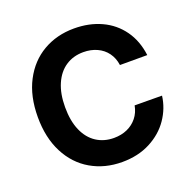

<svg xmlns="http://www.w3.org/2000/svg" viewBox="-128 -845 980 982"><g transform="rotate(-20 362.0 -353.5)"><path d="M378.2 -586.7Q323.2 -586.7 281.9 -559.2Q240.6 -531.7 217.8 -479.3Q194.9 -426.9 194.9 -353.5Q194.9 -278.5 217.8 -226.3Q240.6 -174.2 281.9 -147.3Q323.2 -120.4 377.1 -120.4Q417.3 -120.4 449.8 -134.9Q482.2 -149.4 503.8 -176.5Q525.4 -203.5 532.4 -241L681.1 -239.9Q672.8 -173.5 633.6 -116.3Q594.4 -59.2 527.9 -24.7Q461.5 9.8 374.9 9.8Q280.2 9.8 205.5 -33.6Q130.9 -76.9 88.6 -159.1Q46.4 -241.4 46.4 -353.5Q46.4 -466.6 89.2 -548.7Q132 -630.7 206.4 -673.7Q280.8 -716.8 374.9 -716.8Q456.7 -716.8 522.5 -686.5Q588.3 -656.2 629.7 -598.4Q671.1 -540.6 681.1 -460.6H532.4Q527 -499.6 506.2 -528.1Q485.4 -556.5 452.2 -571.6Q419 -586.7 378.2 -586.7Z"/></g></svg>

Font: Pretendard GOV Variable
Style: Regular
Weight: 400
Designer: Base glyphs from Inter by Rasmus Andersson; Hangul glyphs from Noto Sans CJK(Source Han Sans) by Jang Soo-young and Kang
Foundry: Kil Hyung-jin
Version: Version 1.307;Glyphs 3.2 (3192)